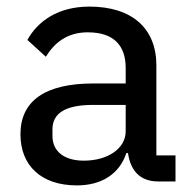

<svg xmlns="http://www.w3.org/2000/svg" viewBox="-20 -550 581 582"><path d="M512 0V-79H454V-352C454 -464 380 -530 251 -530C155 -530 94 -485 63 -429L119 -378C146 -422 185 -452 246 -452C324 -452 361 -413 361 -344V-297H263C115 -297 42 -243 42 -143C42 -48 105 12 213 12C287 12 342 -22 363 -86H368C375 -36 402 0 459 0ZM234 -63C176 -63 139 -90 139 -138V-158C139 -206 177 -232 262 -232H361V-152C361 -100 307 -63 234 -63Z"/></svg>

Font: IBM Plex Thai Text
Style: Regular
Weight: 450
Designer: Mike Abbink, Paul van der Laan, Pieter van Rosmalen, Ben Mitchell, Mark Frömberg
Foundry: Bold Monday
Version: Version 1.0